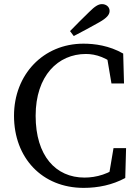

<svg xmlns="http://www.w3.org/2000/svg" viewBox="-20 -897 672 932"><path d="M386 15C456 15 525 1 588 -33L592 -178H531L506 -30L568 -44V-99C511 -52 447 -35 390 -35C251 -35 153 -140 153 -335C153 -530 262 -635 397 -635C445 -635 501 -618 558 -565V-626L496 -640L521 -492H582L578 -637C510 -676 439 -685 385 -685C190 -685 48 -535 48 -335C48 -131 184 15 386 15ZM320 -746 338 -722C379 -743 421 -766 462 -789C499 -810 512 -826 512 -844C512 -864 495 -877 475 -877C458 -877 441 -867 413 -839C382 -809 351 -778 320 -746Z"/></svg>

Font: Source Serif Variable
Style: Regular
Weight: 389
Designer: Frank Grießhammer
Foundry: Adobe Systems Incorporated
Version: Version 3.001;hotconv 1.0.111;makeotfexe 2.5.65597